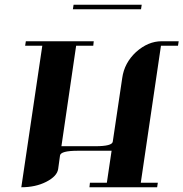

<svg xmlns="http://www.w3.org/2000/svg" viewBox="-20 -789 773 809"><path d="M69.8 0 158.2 -596.2H85.9L88.9 -615.2H375L373 -596.2H300.8L238.8 -172.9H381.8Q452.1 -172.9 455.1 -191.9L495.1 -460.9Q503.9 -523.9 553.2 -569.8Q604 -615.2 661.1 -615.2H732.9L730 -596.2H658.2L573.2 -19H645L642.1 0H356.9L358.9 -19H430.2L450.2 -153.8H308.1Q235.8 -153.8 232.9 -133.8L225.1 -77.1Q220.7 -46.4 174.8 -22.9Q129.9 0 69.8 0ZM287.1 -750 290 -769H577.1L574.2 -750Z"/></svg>

Font: Hjet
Style: Italic
Weight: 400
Designer: T. Christopher White
Version: Version 1.2